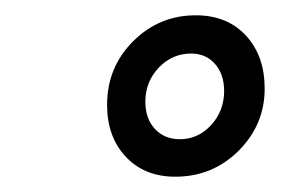

<svg xmlns="http://www.w3.org/2000/svg" viewBox="-20 -635 402 251"><path d="M120 -498Q120 -547 154 -581Q188 -615 236 -615Q277 -615 301.5 -588.5Q326 -562 326 -519Q326 -472 292 -438Q258 -404 209 -404Q169 -404 144.5 -430Q120 -456 120 -498ZM273 -516Q273 -538 261 -551.5Q249 -565 230 -565Q205 -565 187.5 -546.5Q170 -528 170 -502Q170 -480 182.5 -466.5Q195 -453 215 -453Q239 -453 256 -471.5Q273 -490 273 -516Z"/></svg>

Font: Unna
Style: Bold Italic
Weight: 700
Italic angle: -8.05°
Designer: Jorge de Buen Unna
Foundry: Omnibus-Type
Version: Version 2.008